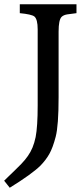

<svg xmlns="http://www.w3.org/2000/svg" viewBox="-46 -610 398 906"><path d="M131.8 -471.7Q131.8 -519 116.2 -532.2Q103 -542.5 47.4 -547.9V-589.8H314.9V-547.9Q287.1 -544.9 270.5 -542Q253.9 -539.1 245.1 -530.8Q230.5 -517.1 230.5 -460.9V-151.4Q230.5 -17.6 216.8 35.2Q203.1 87.9 186.5 116.9Q169.9 146 144.5 171.9Q105 210.9 0 275.9L-26.4 242.7L-5.4 222.2Q4.4 212.4 20.5 197.3Q36.6 182.1 54.4 163.6Q72.3 145 85.4 126.2Q98.6 107.4 107.4 86.2Q116.2 64.9 122.1 37.1Q131.8 -12.7 131.8 -112.8Z"/></svg>

Font: Metamorphous
Style: Regular
Weight: 400
Designer: James Grieshaber
Foundry: James Grieshaber
Version: Version 1.001